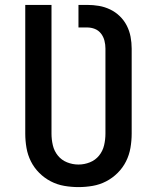

<svg xmlns="http://www.w3.org/2000/svg" viewBox="-20 -755 640 783"><path d="M300 8Q271 8 242 3Q213 -2 187 -15.5Q161 -29 140 -50Q119 -71 106 -97Q93 -123 88 -152Q83 -181 83 -210V-735H190V-210Q190 -186 195.5 -162.5Q201 -139 216 -120.5Q231 -102 253.5 -93Q276 -84 300 -84Q324 -84 346.5 -93Q369 -102 384 -120.5Q399 -139 404.5 -162.5Q410 -186 410 -210V-557Q410 -573 406 -589Q402 -605 392 -618Q382 -631 367 -637Q352 -643 335 -643H300V-735H335Q360 -735 383.5 -731Q407 -727 429 -716.5Q451 -706 468.5 -689Q486 -672 497 -650.5Q508 -629 512.5 -605Q517 -581 517 -557V-210Q517 -181 512 -152Q507 -123 494 -97Q481 -71 460 -50Q439 -29 413 -15.5Q387 -2 358 3Q329 8 300 8Z"/></svg>

Font: Iosevka SS04 Semibold Extended
Style: Regular
Weight: 600
Width: 7
Monospace: yes
Designer: Belleve Invis
Foundry: Belleve Invis
Version: Version 19.0.0; ttfautohint (v1.8.4)